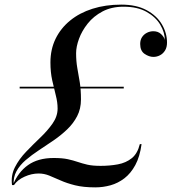

<svg xmlns="http://www.w3.org/2000/svg" viewBox="-20 -780 742 830"><path d="M32 20Q26.5 -21.5 44.5 -57Q62.5 -92.5 92.8 -124Q123 -155.5 154.2 -185.2Q185.5 -215 207.2 -246Q229 -277 229 -311Q229 -338 221.2 -367.8Q213.5 -397.5 205.8 -432.5Q198 -467.5 198 -510Q198 -566.5 220.2 -612.2Q242.5 -658 283.2 -691.2Q324 -724.5 380 -742.2Q436 -760 504 -760Q570 -760 614 -736Q658 -712 680 -674.5Q702 -637 702 -596Q702 -575.5 693.5 -561.8Q685 -548 671.5 -541Q658 -534 643 -534Q624.5 -534 605.2 -547Q586 -560 586 -590Q586 -607.5 594.2 -619.8Q602.5 -632 615.5 -638.5Q628.5 -645 643 -645Q663 -645 676.2 -632.8Q689.5 -620.5 692.5 -607Q692.5 -640 672.8 -673.2Q653 -706.5 613.5 -728.8Q574 -751 514 -751Q462 -751 423.2 -730.5Q384.5 -710 359.2 -678.2Q334 -646.5 321.5 -612.2Q309 -578 309 -550Q309 -515.5 314.2 -486Q319.5 -456.5 324.8 -424.5Q330 -392.5 330 -350Q330 -309.5 313.5 -277.8Q297 -246 270.2 -220.5Q243.5 -195 211.8 -173.2Q180 -151.5 148.5 -130.8Q117 -110 91.2 -88Q65.5 -66 51 -39.5Q36.5 -13 39.5 20ZM392 30Q340.5 30 304.5 21Q268.5 12 241.8 0Q215 -12 192.8 -21Q170.5 -30 147 -30Q116.5 -30 86 -16.2Q55.5 -2.5 40.5 20H35.5Q47 -8 63.2 -29.5Q79.5 -51 101 -66.2Q122.5 -81.5 150 -89.2Q177.5 -97 212 -97Q249.5 -97 273.2 -91.8Q297 -86.5 316 -80Q335 -73.5 357.5 -68.2Q380 -63 415 -63Q454.5 -63 489.5 -69.5Q524.5 -76 549.5 -96Q574.5 -116 584.5 -157H592Q584.5 -102.5 565 -66.5Q545.5 -30.5 517.8 -9.2Q490 12 457.8 21Q425.5 30 392 30ZM65 -397.5V-405H515V-397.5Z"/></svg>

Font: Bodoni Moda 28pt
Style: Italic
Weight: 400
Italic angle: -13°
Designer: Owen Earl
Foundry: indestructible type
Version: Version 2.004